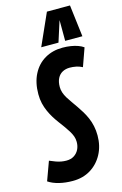

<svg xmlns="http://www.w3.org/2000/svg" viewBox="-167 -982 670 1052"><g transform="rotate(-15 168.5 -456.5)"><path d="M360.8 -680.6 324.2 -577.8Q307 -586.9 288.7 -590.4Q270.3 -594 253.3 -594Q229.9 -594 211.8 -584.3Q193.7 -574.6 183.5 -554.8Q173.3 -535.1 173.3 -505.4Q173.3 -489.1 178.7 -473.1Q184.1 -457.1 193.6 -441.6Q203 -426.1 214.9 -409.6Q226.7 -393 239 -375.2Q251.3 -357.4 263.2 -337.9Q275 -318.3 284.5 -296.5Q293.9 -274.7 299.3 -249.6Q304.7 -224.4 304.7 -195.8Q304.7 -136.2 279.5 -89.6Q254.3 -43 210.9 -16.5Q167.4 10 110.3 10Q68 10 32.8 1.3Q-2.5 -7.4 -27.5 -24.2L11.5 -131.1Q31 -122.6 46.3 -117.2Q61.6 -111.7 75.7 -109.2Q89.8 -106.6 104.5 -106.6Q130.5 -106.6 148.3 -118Q166.1 -129.4 175.7 -148.3Q185.3 -167.2 185.3 -191.5Q185.3 -208.5 179.6 -224.2Q173.8 -239.8 164 -255.4Q154.2 -271.1 142.4 -287.6Q130.5 -304.2 117.5 -321.4Q104.5 -338.7 92.6 -357.9Q80.8 -377.1 71 -398.9Q61.2 -420.7 55.4 -444.9Q49.7 -469.2 49.7 -497.8Q49.7 -563.2 74.3 -611Q98.9 -658.9 142.7 -684.4Q186.4 -710 243 -710Q268.3 -710 290.4 -706.4Q312.4 -702.8 330.3 -696.3Q348.2 -689.8 360.8 -680.6ZM131.6 -742.3 212.2 -922.8H343.1L365.1 -742.3H267.5L267.1 -860.2L229.5 -742.3Z"/></g></svg>

Font: Georama ExtraCondensed Thin
Style: Italic
Weight: 100
Width: 2
Italic angle: -9°
Designer: Jean-Baptiste Levee
Foundry: Production Type
Version: Version 1.001